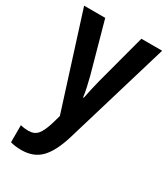

<svg xmlns="http://www.w3.org/2000/svg" viewBox="-193 -632 841 961"><g transform="rotate(30 228.0 -151.5)"><path d="M2 -543H124L204 -254Q211 -226 217.5 -197.5Q224 -169 227 -143H231Q235 -166 241.5 -194Q248 -222 256 -254L333 -543H453L272 62Q244 154 202.5 197Q161 240 90 240Q72 240 56.5 238Q41 236 27 232V133Q37 136 49 137.5Q61 139 73 139Q107 139 125.5 117Q144 95 160 42L173 -4Z"/></g></svg>

Font: Noto Sans Myanmar UI Condensed SemiBold
Style: Regular
Weight: 600
Width: 3
Designer: Monotype Design Team
Foundry: Monotype Imaging Inc.
Version: Version 2.103; ttfautohint (v1.8.4.7-5d5b)